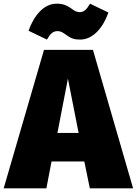

<svg xmlns="http://www.w3.org/2000/svg" viewBox="-47 -1023 743 1043"><path d="M388 -808C461 -808 514 -876 542 -955L442 -1003C424 -973 411 -957 386 -957C369 -957 357 -964 336 -980C313 -995 295 -1003 260 -1003C189 -1003 136 -935 108 -856L208 -808C226 -838 239 -854 266 -854C284 -854 295 -846 316 -831C339 -814 357 -808 388 -808ZM441 0H676L458 -752H192L-27 0H205L233 -146H411ZM265 -301 322 -596 380 -301Z"/></svg>

Font: Glow Sans SC Normal Heavy
Style: Regular
Weight: 900
Designer: Ryoko NISHIZUKA (kana, bopomofo & ideographs); Paul D. Hunt (Latin, Greek & Cyrillic); Sandoll Communications, Soo-young
Version: Version 0.93